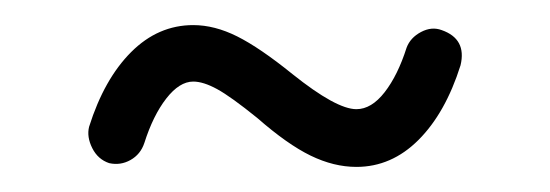

<svg xmlns="http://www.w3.org/2000/svg" viewBox="-20 -640 438 153"><path d="M264 -507Q246 -507 227.5 -516Q209 -525 185 -546Q164 -563 153 -569Q142 -575 134 -575Q123 -575 112.5 -561.5Q102 -548 95 -526Q92 -517 84 -512.5Q76 -508 67 -510Q58 -513 53.5 -522Q49 -531 51 -539Q63 -577 84.5 -598.5Q106 -620 134 -620Q151 -620 169 -611Q187 -602 213 -581Q248 -553 264 -553Q276 -553 286.5 -566.5Q297 -580 304 -602Q307 -610 315.5 -614.5Q324 -619 332 -616Q352 -609 347 -588Q335 -550 313.5 -528.5Q292 -507 264 -507Z"/></svg>

Font: Zen Kurenaido
Style: Regular
Weight: 400
Designer: Yoshimichi Ohira
Foundry: Positype
Version: Version 1.001